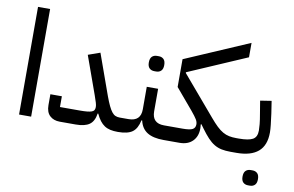

<svg xmlns="http://www.w3.org/2000/svg" viewBox="-92 -924 1993 1300"><g transform="rotate(10 904.0 -274.0)"><path d="M72 -740H155V0H72Z M352 0Q309 0 283 -24.5Q257 -49 257 -97V-172H336V-98H471Q502 -98 522 -100Q542 -102 554 -106.5Q566 -111 570.5 -119.5Q575 -128 575 -140Q575 -152 570 -169Q565 -186 554 -217L460 -479L542 -508L643 -226Q657 -188 669 -163Q681 -138 692.5 -123.5Q704 -109 717 -103.5Q730 -98 747 -98H773V-22L751 0Q721 0 698.5 -5Q676 -10 658.5 -21.5Q641 -33 626.5 -52Q612 -71 599 -99H595Q587 -45 555.5 -22.5Q524 0 461 0Z M751 -76 773 -98H807Q891 -98 891 -180V-335H969V-180Q969 -98 1051 -98H1087V-22L1065 0Q993 0 952.5 -25.5Q912 -51 900 -105H895Q883 -47 850.5 -23.5Q818 0 751 0ZM923 -448Q902 -448 889 -460.5Q876 -473 876 -500Q876 -528 889 -540.5Q902 -553 923 -553H936Q956 -553 969 -540.5Q982 -528 982 -500Q982 -473 969 -460.5Q956 -448 936 -448Z M1065 -76 1087 -98H1179Q1228 -98 1247 -108Q1266 -118 1266 -143Q1266 -159 1256 -176Q1246 -193 1217 -228L1097 -370V-561L1538 -751V-652L1135 -478V-473L1363 -205Q1390 -173 1412 -152Q1434 -131 1455 -119Q1476 -107 1498.5 -102.5Q1521 -98 1548 -98V-22L1526 0Q1491 0 1464 -5.5Q1437 -11 1413.5 -25Q1390 -39 1367.5 -63Q1345 -87 1318 -124L1299 -150L1295 -147Q1296 -139 1296.5 -132.5Q1297 -126 1297 -119Q1297 -65 1264.5 -32.5Q1232 0 1175 0H1065Z M1526 -76 1548 -98H1566Q1632 -98 1661 -114Q1690 -130 1690 -175Q1690 -192 1687.5 -219Q1685 -246 1677 -291L1663 -376L1740 -388L1753 -303Q1759 -258 1762.5 -227Q1766 -196 1766 -175Q1766 -86 1715.5 -43Q1665 0 1566 0H1526ZM1682 203Q1661 203 1648 190.5Q1635 178 1635 151Q1635 123 1648 110.5Q1661 98 1682 98H1695Q1715 98 1728 110.5Q1741 123 1741 151Q1741 178 1728 190.5Q1715 203 1695 203Z"/></g></svg>

Font: IBM Plex Sans Arabic Text
Style: Regular
Weight: 450
Designer: Mike Abbink, Paul van der Laan, Pieter van Rosmalen, Wael Morcos, Khajak Apelian
Foundry: Bold Monday
Version: Version 1.2